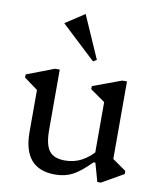

<svg xmlns="http://www.w3.org/2000/svg" viewBox="-86 -834 763 914"><g transform="rotate(10 295.5 -376.5)"><path d="M242 12Q165 12 126.5 -32.5Q88 -77 88 -166V-401L131 -338L22 -418V-433L155 -484H178V-193Q178 -122 200.5 -92Q223 -62 277 -62Q321 -62 357.5 -81.5Q394 -101 430 -143V-77H413Q364 -27 327 -7.5Q290 12 242 12ZM447 12 422 -77H413V-401L456 -338L342 -418V-433L480 -484H503V-81L462 -138L569 -63V-48L464 12ZM327 -550 162 -704V-706L252 -765H254L344 -560Z"/></g></svg>

Font: Platypi Light Light
Style: Regular
Weight: 300
Version: Version 1.200